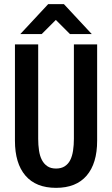

<svg xmlns="http://www.w3.org/2000/svg" viewBox="-20 -908 540 925"><path d="M250 -3Q153 -3 102.5 -62Q52 -121 52 -230V-694H164V-239Q164 -209 168 -182.5Q172 -156 182 -137Q192 -118 208.5 -107Q225 -96 250 -96Q275 -96 292 -107Q309 -118 318.5 -137Q328 -156 332 -182.5Q336 -209 336 -239V-694H448V-230Q448 -121 397.5 -62Q347 -3 250 -3ZM288 -888 422 -744H317L249 -812L181 -744H78L212 -888Z"/></svg>

Font: D2Coding ligature
Style: Bold
Weight: 700
Monospace: yes
Designer: Yong-Rak Park; Jeong-Hwan Yoon; Sang-Min Lee;
Foundry: NHN Corporation
Version: Version 1.3.2; Build 20180524